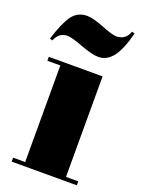

<svg xmlns="http://www.w3.org/2000/svg" viewBox="-151 -761 603 822"><g transform="rotate(20 150.5 -349.5)"><path d="M205 -548Q176 -548 123 -568Q70 -588 51 -588Q13 -588 -4 -547L-16 -551Q7 -626 32 -661.5Q57 -697 101 -697Q128 -697 178.5 -677Q229 -657 246 -657Q290 -657 304 -699L317 -695Q297 -617 270 -582.5Q243 -548 205 -548ZM6 -476H251V-18H307V0H10V-18H65V-458H6Z"/></g></svg>

Font: Abril Fatface
Style: Regular
Weight: 400
Designer: Veronika Burian, Jos Scaglione
Foundry: TypeTogether
Version: Version 1.001